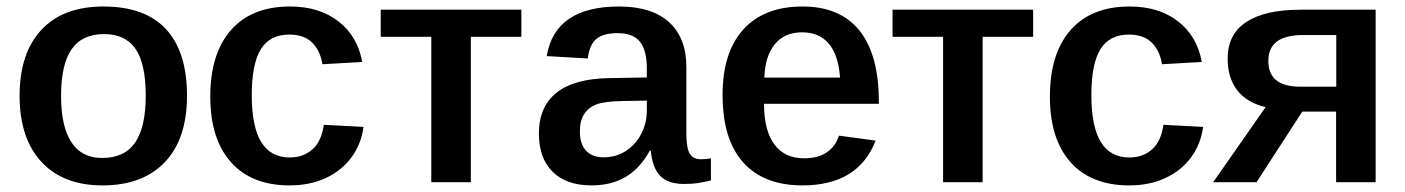

<svg xmlns="http://www.w3.org/2000/svg" viewBox="-20 -558 4302 588"><path d="M552.7 -264.6Q552.7 -132.8 484.9 -61.5Q417 9.8 293.9 9.8Q173.3 9.8 106.7 -62.5Q40 -134.8 40 -264.6Q40 -395 106.7 -466.6Q173.3 -538.1 296.9 -538.1Q423.8 -538.1 488.3 -468.8Q552.7 -399.4 552.7 -264.6ZM426.3 -264.6Q426.3 -363.8 394.8 -408.7Q363.3 -453.6 298.8 -453.6Q231.4 -453.6 199.2 -407Q167 -360.4 167 -264.6Q167 -170.9 198.5 -122.6Q230 -74.2 293 -74.2Q361.3 -74.2 393.8 -121.3Q426.3 -168.5 426.3 -264.6Z M867.2 9.8Q750.5 9.8 687.3 -61.3Q624 -132.3 624 -262.2Q624 -394 687.5 -466.1Q751 -538.1 868.2 -538.1Q957.5 -538.1 1016.1 -492.9Q1074.7 -447.8 1089.4 -368.2L967.3 -361.3Q960.9 -402.8 936 -427.5Q911.1 -452.1 865.7 -452.1Q806.6 -452.1 778.8 -407.2Q751 -362.3 751 -266.6Q751 -170.4 780 -123Q809.1 -75.7 867.2 -75.7Q908.7 -75.7 936.8 -100.6Q964.8 -125.5 971.7 -175.8L1093.3 -169.4Q1085.9 -115.7 1055.7 -75.2Q1025.4 -34.7 977.1 -12.5Q928.7 9.8 867.2 9.8Z M1421.9 -445.3V0H1300.8V-445.3H1146V-528.3H1576.7V-445.3Z M1792 9.8Q1714.4 9.8 1672.4 -32Q1630.4 -73.7 1630.4 -148.9Q1630.4 -231 1684.1 -273.9Q1737.8 -316.9 1845.2 -318.8L1960.9 -320.8V-348.6Q1960.9 -404.3 1939.7 -430.4Q1918.5 -456.5 1871.6 -456.5Q1826.7 -456.5 1805.7 -438.2Q1784.7 -419.9 1780.3 -378.9L1654.3 -386.2Q1679.7 -538.1 1876 -538.1Q1976.1 -538.1 2029.1 -490Q2082 -441.9 2082 -352.5V-148.4Q2082 -106 2092 -88.1Q2102.1 -70.3 2127.4 -70.3Q2142.1 -70.3 2157.2 -73.2V-5.4Q2134.8 0 2116.9 2.7Q2099.1 5.4 2075.7 5.4Q2024.9 5.4 2001.2 -20Q1977.5 -45.4 1973.1 -96.7H1970.2Q1939.9 -42 1896 -16.1Q1852.1 9.8 1792 9.8ZM1960.9 -250 1881.8 -248.5Q1829.1 -247.1 1805.2 -237.8Q1781.2 -228 1768.6 -208Q1755.9 -188 1755.9 -155.3Q1755.9 -116.2 1775.1 -96.2Q1794.4 -76.2 1828.1 -76.2Q1865.7 -76.2 1896 -95.2Q1926.3 -114.3 1943.6 -147.7Q1960.9 -181.2 1960.9 -217.8Z M2319.8 -240.2Q2319.8 -158.7 2351.3 -116Q2382.8 -73.2 2442.4 -73.2Q2485.4 -73.2 2512.2 -91.6Q2539.1 -109.9 2549.3 -142.6L2661.6 -127.4Q2608.4 9.8 2437.5 9.8Q2319.3 9.8 2256.1 -60.5Q2192.9 -130.9 2192.9 -267.1Q2192.9 -397.9 2256.6 -468Q2320.3 -538.1 2438 -538.1Q2552.7 -538.1 2612.1 -464.4Q2671.4 -390.6 2671.4 -247.1V-240.2ZM2552.7 -320.3Q2547.4 -390.6 2517.8 -424.8Q2488.3 -459 2436 -459Q2382.3 -459 2352.5 -422.1Q2322.8 -385.3 2320.8 -320.3Z M2989.3 -445.3V0H2868.2V-445.3H2713.4V-528.3H3144V-445.3Z M3438.5 9.8Q3321.8 9.8 3258.5 -61.3Q3195.3 -132.3 3195.3 -262.2Q3195.3 -394 3258.8 -466.1Q3322.3 -538.1 3439.5 -538.1Q3528.8 -538.1 3587.4 -492.9Q3646 -447.8 3660.6 -368.2L3538.6 -361.3Q3532.2 -402.8 3507.3 -427.5Q3482.4 -452.1 3437 -452.1Q3377.9 -452.1 3350.1 -407.2Q3322.3 -362.3 3322.3 -266.6Q3322.3 -170.4 3351.3 -123Q3380.4 -75.7 3438.5 -75.7Q3480 -75.7 3508.1 -100.6Q3536.1 -125.5 3543 -175.8L3664.6 -169.4Q3657.2 -115.7 3627 -75.2Q3596.7 -34.7 3548.3 -12.5Q3500 9.8 3438.5 9.8Z M3968.3 -216.3 3828.1 0H3695.3L3856 -230Q3798.8 -243.2 3769.3 -281.2Q3739.7 -319.3 3739.7 -378.9Q3739.7 -453.1 3796.9 -490.7Q3854 -528.3 3963.9 -528.3H4192.9V0H4071.8V-216.3ZM3963.4 -292.5H4072.3V-450.7H3971.7Q3917 -450.7 3890.6 -430.9Q3864.3 -411.1 3864.3 -371.6Q3864.3 -332 3888.4 -312.3Q3912.6 -292.5 3963.4 -292.5Z"/></svg>

Font: Arimo SemiBold
Style: Regular
Weight: 600
Designer: Steve Matteson
Foundry: Monotype Imaging Inc.
Version: Version 1.33